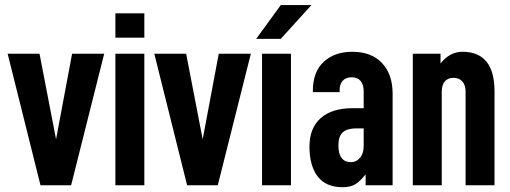

<svg xmlns="http://www.w3.org/2000/svg" viewBox="-20 -744 2046 771"><path d="M10.7 -528.3H138.7L205.1 -184.6L269.5 -528.3H398.4L265.6 0H142.6Z M443.4 -528.3H559.6V0H443.4ZM443.4 -690.4H559.6V-592.8H443.4Z M599.6 -528.3H727.5L793.9 -184.6L858.4 -528.3H987.3L854.5 0H731.4Z M1032.2 -528.3H1148.4V0H1032.2ZM1107.4 -723.6H1230.5L1107.4 -587.9H1008.8Z M1556.6 -368.2V0H1448.2V-43.9Q1426.8 -16.6 1407.2 -4.4Q1387.7 7.8 1355.5 7.8Q1289.1 7.8 1255.9 -35.2Q1222.7 -78.1 1222.7 -155.3Q1222.7 -229.5 1267.6 -269.5Q1312.5 -309.6 1396.5 -309.6H1440.4V-377Q1440.4 -405.3 1427.7 -419.4Q1415 -433.6 1391.6 -433.6Q1369.1 -433.6 1356.4 -419.9Q1343.8 -406.2 1343.8 -381.8V-374H1236.3V-377.9Q1236.3 -456.1 1280.3 -496.1Q1324.2 -536.1 1394.5 -536.1Q1471.7 -536.1 1514.2 -490.7Q1556.6 -445.3 1556.6 -368.2ZM1440.4 -158.2V-228.5H1410.2Q1375 -228.5 1356.9 -212.9Q1338.9 -197.3 1338.9 -160.2Q1338.9 -127 1351.6 -109.9Q1364.3 -92.8 1389.6 -92.8Q1411.1 -92.8 1425.8 -110.4Q1440.4 -127.9 1440.4 -158.2Z M1637.7 -528.3H1749V-489.3Q1786.1 -536.1 1836.9 -536.1Q1965.8 -536.1 1965.8 -377V0H1849.6V-376Q1849.6 -403.3 1835.9 -417.5Q1822.3 -431.6 1801.8 -431.6Q1779.3 -431.6 1766.6 -417.5Q1753.9 -403.3 1753.9 -376V0H1637.7Z"/></svg>

Font: Altinn-DIN Condensed
Style: DINCondensed-Bold
Weight: 700
Width: 3
Designer: Charles Nix
Foundry: Altinn
Version: Version 2.00